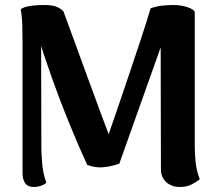

<svg xmlns="http://www.w3.org/2000/svg" viewBox="-20 -731 880 766"><path d="M757 -146Q757 -118 760.5 -83.5Q764 -49 777 -16Q768 -8 747 3.5Q726 15 697 15Q665 15 643.5 -4Q622 -23 622 -56L621 -552L642 -601L456 -78Q418 -65 387.5 -63.5Q357 -62 328 -73Q294 -147 257.5 -236Q221 -325 187.5 -419Q154 -513 127 -601L144 -573L145 -145Q145 -117 148.5 -76.5Q152 -36 165 -2Q156 6 143 10.5Q130 15 116 15Q91 15 80.5 0Q70 -15 70 -40V-554Q70 -599 69 -631Q68 -663 63 -694Q72 -702 95.5 -706.5Q119 -711 160 -711Q186 -711 203 -705Q220 -699 233 -686Q282 -553 330 -421Q378 -289 425 -165L404 -168Q424 -225 447.5 -294Q471 -363 495.5 -435.5Q520 -508 542.5 -576Q565 -644 581 -698Q607 -707 631.5 -709Q656 -711 670 -711Q702 -711 727.5 -702.5Q753 -694 757 -683Z"/></svg>

Font: Arima Thin
Style: Regular
Weight: 100
Designer: Joana Correia and Natanael Gama
Foundry: NDISCOVER
Version: Version 1.101;gftools[0.9.23]